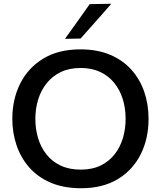

<svg xmlns="http://www.w3.org/2000/svg" viewBox="-20 -989 856 1021"><path d="M411.5 12Q318.5 12 249.8 -17.5Q181 -47 135.8 -98.5Q90.5 -150 68 -216.5Q45.5 -283 45.5 -357Q45.5 -460.5 87.2 -544.2Q129 -628 209.8 -677.2Q290.5 -726.5 408 -726.5Q497 -726.5 564.8 -698Q632.5 -669.5 678.2 -618.8Q724 -568 747 -501Q770 -434 770 -357Q770 -251.5 728 -168Q686 -84.5 605.8 -36.2Q525.5 12 411.5 12ZM409 -87Q470.5 -87 515.5 -109Q560.5 -131 590 -169Q619.5 -207 633.8 -255.5Q648 -304 648 -357Q648 -414 632.5 -463Q617 -512 586.8 -549Q556.5 -586 512 -606.8Q467.5 -627.5 409 -627.5Q348.5 -627.5 303.5 -606Q258.5 -584.5 228.2 -546.5Q198 -508.5 183 -460Q168 -411.5 168 -357Q168 -303 182.5 -254.5Q197 -206 226.8 -168.2Q256.5 -130.5 302 -108.8Q347.5 -87 409 -87ZM325.5 -782.5Q359 -829 391.8 -875Q424.5 -921 457 -967L572 -969Q544 -937 516.8 -906Q489.5 -875 462.2 -844.5Q435 -814 408.5 -784Z"/></svg>

Font: Commissioner Thin Medium
Style: Regular
Weight: 500
Version: Version 1.000